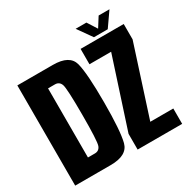

<svg xmlns="http://www.w3.org/2000/svg" viewBox="-174 -955 1108 1120"><g transform="rotate(-30 380.0 -395.5)"><path d="M18.5 0V-675H257.5Q370 -675 388.8 -603Q407.5 -531 407.5 -337.8Q407.5 -144.5 388.8 -72.2Q370 0 257.5 0ZM165 -105H211.5Q240.5 -105 250.8 -132.5Q261 -160 261 -338Q261 -515 250.8 -542.8Q240.5 -570.5 211.5 -570.5H165ZM439 0V-106L590.5 -571.5H444.5V-675H735V-571.5L584 -103.5H739V0ZM546 -695 478 -791H550.5L592 -726L633 -791H706L639 -695Z"/></g></svg>

Font: Anybody Condensed Regular
Style: Bold
Weight: 700
Width: 3
Designer: Tyler Finck
Foundry: Etcetera Type Company
Version: Version 1.010; ttfautohint (v1.8.3) -l 8 -r 50 -G 200 -x 14 